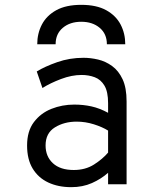

<svg xmlns="http://www.w3.org/2000/svg" viewBox="-20 -762 656 794"><path d="M274.5 12Q221 12 179.8 -7.2Q138.5 -26.5 115.2 -64.8Q92 -103 92 -160.5Q92 -219.5 120 -256.8Q148 -294 192.5 -311.8Q237 -329.5 287 -329.5Q324.5 -329.5 358.2 -322Q392 -314.5 427 -295.5V-335.5Q427 -382.5 412 -407.8Q397 -433 372 -442.5Q347 -452 317.5 -452Q276.5 -452 232.2 -435.2Q188 -418.5 155.5 -398L132 -466.5Q165.5 -487 216.8 -505Q268 -523 325.5 -523Q354.5 -523 385.5 -515.8Q416.5 -508.5 443.5 -489Q470.5 -469.5 487 -434.2Q503.5 -399 503.5 -342.5V0H427V-47.5Q398.5 -22 360.2 -5Q322 12 274.5 12ZM285 -59Q333.5 -59 369 -81.8Q404.5 -104.5 427 -131V-222Q403 -237 368 -248Q333 -259 297 -259Q245.5 -259 207 -235.2Q168.5 -211.5 168.5 -160.5Q168.5 -115 198.8 -87Q229 -59 285 -59ZM134 -579Q134 -623.5 153.2 -660.5Q172.5 -697.5 212.8 -719.8Q253 -742 316 -742Q379 -742 419.2 -719.8Q459.5 -697.5 478.8 -660.5Q498 -623.5 498 -579H422Q422 -622 392.2 -647Q362.5 -672 316 -672Q269.5 -672 239.8 -647Q210 -622 210 -579Z"/></svg>

Font: Overpass Mono
Style: Regular
Weight: 400
Designer: Delve Withrington, Dave Bailey
Foundry: Delve Fonts LLC
Version: Version 4.000